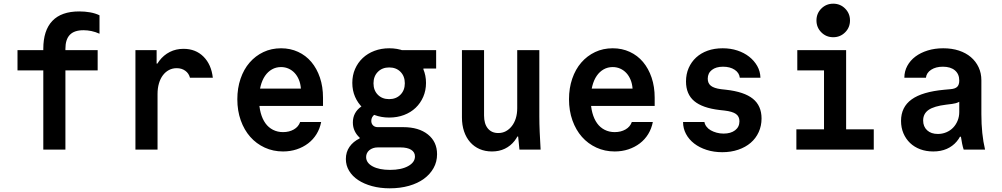

<svg xmlns="http://www.w3.org/2000/svg" viewBox="-20 -812 5440 1042"><path d="M215 0H335V-430H510V-540H335V-547Q335 -598 359 -623Q383 -648 433 -648Q454 -648 476 -643.5Q498 -639 520 -629V-729Q497 -740 469 -745Q441 -750 410 -750Q313 -750 264 -698.5Q215 -647 215 -547V-540H75V-430H215Z M835 0V-302Q835 -333 842.5 -359Q850 -385 864 -403.5Q878 -422 897 -432Q916 -442 939 -442Q966 -442 985.5 -428Q1005 -414 1011 -390H1135Q1127 -462 1084.5 -504.5Q1042 -547 976 -547Q935 -547 901.5 -530Q868 -513 844.5 -482Q821 -451 808 -407.5Q795 -364 795 -311L838 -467H830V-540H715V0Z M1328 -237H1733V-282Q1733 -341.6 1716.3 -390.9Q1699.6 -440.1 1669.8 -475.6Q1640 -511 1597.8 -530.5Q1555.6 -550 1505.4 -550Q1453 -550 1409.7 -529.5Q1366.4 -509 1334.7 -472.5Q1303 -436 1285.5 -384.8Q1268 -333.5 1268 -273.3Q1268 -211 1286.6 -158.8Q1305.2 -106.6 1338.1 -69.3Q1371 -32 1416.7 -11Q1462.4 10 1516 10Q1555.6 10 1590.3 -1.5Q1625 -13 1652.5 -34Q1680 -55 1698 -84.5Q1716 -114 1723 -150H1609Q1600 -124 1574.8 -109.5Q1549.6 -95 1516 -95Q1486.2 -95 1461.6 -107.5Q1437 -120 1420.5 -143Q1404 -166 1395 -199Q1386 -232 1386 -272.7Q1386 -312.6 1394.5 -345.3Q1403 -378 1418.5 -400.5Q1434 -423 1456 -435.5Q1478 -448 1505 -448Q1527.5 -448 1546.2 -439.5Q1565 -431 1579 -416Q1593 -401 1602 -379.5Q1611 -358 1613 -331H1328Z M2278 -414V-440H2347V-540H2123ZM2057.6 -265Q1984 -265 1939.5 -233Q1895 -201 1895 -147Q1895 -122 1905 -101Q1915 -80 1932 -65V-60.8Q1897 -44 1877 -15.5Q1857 13 1857 51Q1857 85.6 1874.5 114.8Q1891.9 144 1923.6 165.1Q1955.4 186.2 1999.3 198.1Q2043.2 210 2095 210Q2152 210 2199.5 196.5Q2247 183 2280.5 158.5Q2314 134 2333 100.1Q2352 66.2 2352 25Q2352 -42.5 2302.3 -82.3Q2252.7 -122 2168 -122H2030Q2014 -122 2004.5 -131.5Q1995 -141 1995 -156Q1995 -177.6 2014 -191.3Q2033 -205 2064 -205L2062 -226L2061 -240ZM2030 -12H2153Q2191 -12 2211.5 1Q2232 14 2232 37Q2232 69 2195 89.5Q2158 110 2096.8 110Q2038 110 2002.5 91Q1967 71.9 1967 40Q1967 29 1971.5 19.5Q1976 10 1984.7 2.9Q1993.4 -4.1 2004.9 -8.1Q2016.3 -12 2030 -12ZM1892 -362.2Q1892 -321 1907 -286.5Q1922 -252 1948.7 -226.9Q1975.4 -201.7 2012.4 -187.9Q2049.5 -174 2092 -174Q2136 -174 2172.6 -187.9Q2209.2 -201.7 2235.6 -226.9Q2262 -252 2277 -286.6Q2292 -321.2 2292 -362.1Q2292 -403 2277 -437.5Q2262 -472 2235.6 -497.1Q2209.2 -522.2 2172.6 -536.1Q2136 -550 2092.5 -550Q2049 -550 2012 -536Q1975 -522 1948.5 -497Q1922 -472 1907 -437.7Q1892 -403.4 1892 -362.2ZM2091.8 -274Q2054 -274 2030.5 -297.8Q2007 -321.7 2007 -359.8Q2007 -398 2030.7 -422Q2054.4 -446 2092.2 -446Q2130 -446 2153.5 -422.2Q2177 -398.3 2177 -360.2Q2177 -322 2153.3 -298Q2129.6 -274 2091.8 -274Z M2907 -180V-540H2787V-225Q2787 -195 2779.5 -170.5Q2772 -146 2758 -128Q2744 -110 2725.5 -100Q2707 -90 2684 -90Q2648 -90 2627.5 -115Q2607 -140 2607 -185V-540H2487V-175Q2487 -133 2498.5 -99Q2510 -65 2531.5 -40.5Q2553 -16 2583 -3Q2613 10 2650 10Q2689 10 2720 -5Q2751 -20 2772.5 -47.5Q2794 -75 2805.5 -115Q2817 -155 2817 -205L2762 -71H2792Q2794 -54 2795.5 -36.5Q2797 -19 2799 0H2914Q2911 -48 2909 -95Q2907 -142 2907 -180Z M3128 -237H3533V-282Q3533 -341.6 3516.3 -390.9Q3499.6 -440.1 3469.8 -475.6Q3440 -511 3397.8 -530.5Q3355.6 -550 3305.4 -550Q3253 -550 3209.7 -529.5Q3166.4 -509 3134.7 -472.5Q3103 -436 3085.5 -384.8Q3068 -333.5 3068 -273.3Q3068 -211 3086.6 -158.8Q3105.2 -106.6 3138.1 -69.3Q3171 -32 3216.7 -11Q3262.4 10 3316 10Q3355.6 10 3390.3 -1.5Q3425 -13 3452.5 -34Q3480 -55 3498 -84.5Q3516 -114 3523 -150H3409Q3400 -124 3374.8 -109.5Q3349.6 -95 3316 -95Q3286.2 -95 3261.6 -107.5Q3237 -120 3220.5 -143Q3204 -166 3195 -199Q3186 -232 3186 -272.7Q3186 -312.6 3194.5 -345.3Q3203 -378 3218.5 -400.5Q3234 -423 3256 -435.5Q3278 -448 3305 -448Q3327.5 -448 3346.2 -439.5Q3365 -431 3379 -416Q3393 -401 3402 -379.5Q3411 -358 3413 -331H3128Z M3687 -150Q3687 -115 3703 -85Q3719 -55 3747.5 -33Q3776 -11 3815 1.5Q3854 14 3900 14Q3947 14 3986.5 0.5Q4026 -13 4054 -37Q4082 -61 4097.5 -95Q4113 -129 4113 -169Q4113 -238 4066 -276Q4019 -314 3920 -325L3893 -328Q3855 -333 3838 -346.5Q3821 -360 3821 -385Q3821 -415 3843.5 -432.5Q3866 -450 3904 -450Q3942 -450 3967 -433.5Q3992 -417 3995 -390H4107Q4106 -425 4089.5 -454Q4073 -483 4045.5 -504.5Q4018 -526 3981.5 -538Q3945 -550 3902 -550Q3857 -550 3820.5 -537Q3784 -524 3758 -500Q3732 -476 3717.5 -443Q3703 -410 3703 -370Q3703 -301 3747.5 -263.5Q3792 -226 3885 -215L3912 -212Q3955 -207 3974 -193.5Q3993 -180 3993 -154Q3993 -123 3969.5 -105Q3946 -87 3907 -87Q3887 -87 3869 -92Q3851 -97 3837 -105Q3823 -113 3814 -125Q3805 -137 3803 -150Z M4302 0H4722V-110H4572V-540H4307V-430H4452V-110H4302ZM4411 -701.1Q4411 -663 4437.4 -636.5Q4463.8 -610 4501.9 -610Q4540 -610 4566.5 -636.4Q4593 -662.8 4593 -700.9Q4593 -739 4566.6 -765.5Q4540.2 -792 4502.1 -792Q4464 -792 4437.5 -765.6Q4411 -739.2 4411 -701.1Z M5186 -375Q5186 -352 5175 -341Q5164 -330 5138 -328L5105 -325Q4985 -314 4927.5 -272.5Q4870 -231 4870 -156Q4870 -119 4883 -88.5Q4896 -58 4919 -36Q4942 -14 4974 -2Q5006 10 5045 10Q5086 10 5118 -4Q5150 -18 5172 -44Q5194 -70 5206 -107.5Q5218 -145 5218 -193L5165 -70H5195Q5198 -50 5201.5 -32.5Q5205 -15 5210 0H5326Q5316 -42 5311 -90Q5306 -138 5306 -193V-376Q5306 -415 5291 -447Q5276 -479 5249 -502Q5222 -525 5184 -537.5Q5146 -550 5099 -550Q5053 -550 5014.5 -538Q4976 -526 4948 -505Q4920 -484 4904 -454.5Q4888 -425 4888 -390H5005Q5008 -417 5033.5 -433.5Q5059 -450 5097 -450Q5139 -450 5162.5 -430Q5186 -410 5186 -375ZM5186 -292V-204Q5186 -179 5177 -157Q5168 -135 5152.5 -119Q5137 -103 5115.5 -94Q5094 -85 5070 -85Q5033 -85 5011.5 -105Q4990 -125 4990 -158Q4990 -195 5019.5 -215.5Q5049 -236 5115 -244L5147 -248Q5189 -253 5208 -278.5Q5227 -304 5227 -352Z"/></svg>

Font: CommitMonoV143 ExtLt
Style: Regular
Weight: 200
Monospace: yes
Designer: Eigil Nikolajsen
Foundry: Eigil Nikolajsen
Version: Version 1.143